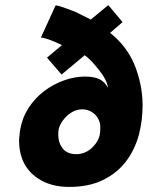

<svg xmlns="http://www.w3.org/2000/svg" viewBox="-20 -724 602 756"><path d="M253 12Q178 12 128 -22.5Q55 -71.5 55 -173.5L58.5 -207L60 -216Q68 -261.5 92.8 -299.5Q117.5 -337.5 153.2 -364.8Q189 -392 231.2 -407.2Q273.5 -422.5 315 -422.5Q348 -422.5 369.5 -413.2Q391 -404 405 -378.5Q402.5 -408 367 -452Q335 -492 313.5 -506.5L222.5 -430.5L165 -497L224 -546.5Q161.5 -576 141 -576L199 -703Q216.5 -700.5 241.5 -690.5Q254.5 -685.5 262.5 -682.8Q270.5 -680 278.5 -676.5Q286.5 -673 337.5 -647L406.5 -704L462.5 -637L413.5 -594.5Q476.5 -545 508 -473Q541 -393 541.5 -311Q541.5 -248 526.5 -192Q509.5 -131 474.2 -86Q439 -41 384 -14.5Q329 12 253 12ZM281 -117Q299.5 -117 317 -125Q334.5 -133 347 -147Q374 -175 374.5 -209.5L375 -225.5Q375 -247 359 -268Q336.5 -293.5 303 -293.5Q285.5 -293.5 268 -284.8Q250.5 -276 237.5 -261.5Q209.5 -231 209.5 -200V-194.5Q209.5 -163.5 223 -145Q240 -117 281 -117Z"/></svg>

Font: Lucymar Sans ExtraBold
Style: Italic
Weight: 800
Italic angle: -10°
Foundry: The League of Moveable Type (original font) / Main changes by Cristiano Sobral with portions from Mirco Monsees
Version: Version 2.00;August 30, 2020;FontCreator 13.0.0.2681 64-bit